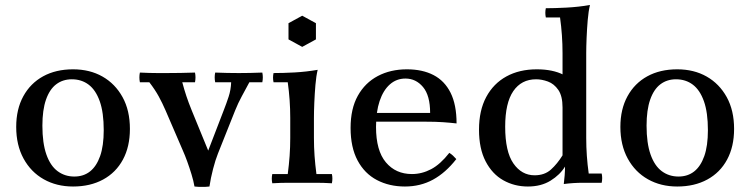

<svg xmlns="http://www.w3.org/2000/svg" viewBox="-20 -733 3009 770"><path d="M268 -415Q232 -415 205.5 -395Q179 -375 164.5 -333.5Q150 -292 150 -229Q150 -159 166 -113.5Q182 -68 211 -46.5Q240 -25 278 -25L273 15Q207 15 155.5 -14Q104 -43 74.5 -97Q45 -151 45 -224Q45 -295 73.5 -347Q102 -399 153 -427Q204 -455 273 -455ZM278 -25Q315 -25 341 -45.5Q367 -66 381.5 -107Q396 -148 396 -211Q396 -282 380 -327Q364 -372 335.5 -393.5Q307 -415 268 -415L273 -455Q340 -455 391 -426Q442 -397 471.5 -343.5Q501 -290 501 -216Q501 -145 473 -93Q445 -41 393.5 -13Q342 15 273 15Z M1032 -442Q1036 -423 1032 -403H980Q964 -373 949.5 -346.5Q935 -320 923 -290L854 -117Q844 -92 834.5 -55.5Q825 -19 820 15Q814 16 802 16.5Q790 17 778.5 16.5Q767 16 760 15Q756 -8 748 -34Q740 -60 731 -85Q722 -110 713 -130L644 -290Q631 -320 616.5 -346.5Q602 -373 579 -403H541Q537 -423 541 -442Q562 -441 578.5 -440.5Q595 -440 612 -440Q629 -440 648 -440Q677 -440 704 -440.5Q731 -441 762 -442Q766 -423 762 -403H711Q719 -373 727.5 -347.5Q736 -322 749 -290L815 -129L877 -290Q888 -318 897 -345.5Q906 -373 907 -403H843Q839 -423 843 -442Q874 -441 891.5 -440.5Q909 -440 938 -440Q967 -440 984 -440.5Q1001 -441 1032 -442Z M1311 -35Q1315 -17 1311 2Q1277 0 1249 0Q1221 0 1192 0Q1163 0 1135 0Q1107 0 1072 2Q1068 -17 1072 -35H1134Q1139 -73 1141.5 -108Q1144 -143 1144 -180V-260Q1144 -332 1134 -403H1077Q1073 -422 1077 -440Q1116 -440 1162 -442.5Q1208 -445 1254 -453Q1248 -428 1245 -392.5Q1242 -357 1240.5 -321Q1239 -285 1239 -260V-180Q1239 -143 1241.5 -108Q1244 -73 1249 -35ZM1192 -670 1247 -640V-575L1192 -545L1137 -575V-640Z M1604 15Q1541 15 1491.5 -11Q1442 -37 1414 -89.5Q1386 -142 1386 -220Q1386 -297 1415 -349Q1444 -401 1495 -428Q1546 -455 1612 -455Q1674 -455 1718.5 -432Q1763 -409 1787 -361Q1811 -313 1811 -238Q1785 -241 1756 -243Q1727 -245 1686 -245H1478V-280H1705Q1705 -350 1676.5 -384Q1648 -418 1606 -418Q1570 -418 1543.5 -394.5Q1517 -371 1502.5 -328Q1488 -285 1488 -224Q1488 -129 1527.5 -82Q1567 -35 1632 -35Q1672 -35 1709 -54.5Q1746 -74 1782 -120Q1790 -115 1796.5 -109Q1803 -103 1810 -95Q1767 -40 1716.5 -12.5Q1666 15 1604 15Z M2241 5Q2243 -9 2244.5 -29.5Q2246 -50 2246 -65L2236 -110V-520Q2236 -592 2226 -663H2169Q2165 -682 2169 -700Q2204 -700 2252 -702.5Q2300 -705 2346 -713Q2340 -688 2337 -652.5Q2334 -617 2332.5 -581Q2331 -545 2331 -520V-180Q2331 -108 2341 -37H2393Q2397 -19 2393 0Q2358 0 2318.5 0Q2279 0 2241 5ZM2097 15Q2043 15 1998.5 -10Q1954 -35 1927.5 -86Q1901 -137 1901 -213Q1901 -290 1930 -344Q1959 -398 2011 -426.5Q2063 -455 2133 -455Q2197 -455 2240 -433Q2283 -411 2314 -378L2236 -302Q2236 -348 2219 -372.5Q2202 -397 2177.5 -406Q2153 -415 2130 -415Q2071 -415 2038.5 -367.5Q2006 -320 2006 -225Q2006 -125 2039 -77.5Q2072 -30 2124 -30Q2164 -30 2189.5 -53Q2215 -76 2236 -110L2246 -65Q2226 -32 2188 -8.5Q2150 15 2097 15Z M2691 -415Q2655 -415 2628.5 -395Q2602 -375 2587.5 -333.5Q2573 -292 2573 -229Q2573 -159 2589 -113.5Q2605 -68 2634 -46.5Q2663 -25 2701 -25L2696 15Q2630 15 2578.5 -14Q2527 -43 2497.5 -97Q2468 -151 2468 -224Q2468 -295 2496.5 -347Q2525 -399 2576 -427Q2627 -455 2696 -455ZM2701 -25Q2738 -25 2764 -45.5Q2790 -66 2804.5 -107Q2819 -148 2819 -211Q2819 -282 2803 -327Q2787 -372 2758.5 -393.5Q2730 -415 2691 -415L2696 -455Q2763 -455 2814 -426Q2865 -397 2894.5 -343.5Q2924 -290 2924 -216Q2924 -145 2896 -93Q2868 -41 2816.5 -13Q2765 15 2696 15Z"/></svg>

Font: Poltawski Nowy
Style: Regular
Weight: 400
Designer: Adam Pótawski, Mateusz Machalski, Borys Kosmynka, Ania Wieluska
Foundry: Capitalics.wtf
Version: Version 1.001;gftools[0.9.25]